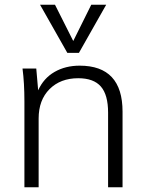

<svg xmlns="http://www.w3.org/2000/svg" viewBox="-20 -790 618 810"><path d="M497 -319V0H436V-315Q436 -390 405.5 -425Q375 -460 310 -460Q235 -460 189 -414Q143 -368 143 -290V0H83V-362Q83 -440 75 -501H133L141 -409Q164 -460 210 -486.5Q256 -513 316 -513Q497 -513 497 -319ZM428 -770 313 -567H264L149 -770H212L289 -617L365 -770Z"/></svg>

Font: Muli Light
Style: Regular
Weight: 300
Designer: Vernon Adams
Foundry: Vernon Adams
Version: Version 2.100